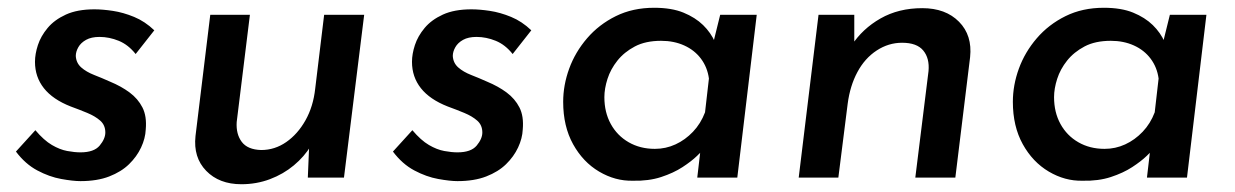

<svg xmlns="http://www.w3.org/2000/svg" viewBox="-20 -457 3178 494"><path d="M187 9Q168 9 137.5 3.5Q107 -2 76 -18.5Q45 -35 21 -67L71 -122Q93 -96 113.5 -84Q134 -72 153 -68.5Q172 -65 187 -65Q222 -65 236.5 -82.5Q251 -100 251 -116Q251 -135 238 -146.5Q225 -158 204.5 -166.5Q184 -175 162 -183Q116 -201 93 -230Q70 -259 70 -298Q70 -318 77.5 -341Q85 -364 102.5 -385Q120 -406 149.5 -419.5Q179 -433 223 -433Q244 -433 270.5 -429Q297 -425 325 -413.5Q353 -402 377 -379L329 -318Q310 -342 285.5 -352Q261 -362 236 -362Q215 -362 201.5 -354.5Q188 -347 181.5 -335.5Q175 -324 175 -313Q176 -295 189 -283.5Q202 -272 222.5 -264Q243 -256 263 -247Q292 -235 313.5 -219Q335 -203 346.5 -180.5Q358 -158 355 -124Q354 -101 343 -77.5Q332 -54 312 -34.5Q292 -15 261 -3Q230 9 187 9Z M601 17Q544 17 510.5 -17.5Q477 -52 483 -107L521 -419H623L589 -143Q587 -112 602 -92Q617 -72 652 -71Q687 -71 716.5 -91.5Q746 -112 766 -147.5Q786 -183 791 -229L814 -419H917L865 0H772L776 -96L780 -82Q763 -54 736 -31.5Q709 -9 674.5 4Q640 17 601 17Z M1157 9Q1138 9 1107.5 3.5Q1077 -2 1046 -18.5Q1015 -35 991 -67L1041 -122Q1063 -96 1083.5 -84Q1104 -72 1123 -68.5Q1142 -65 1157 -65Q1192 -65 1206.5 -82.5Q1221 -100 1221 -116Q1221 -135 1208 -146.5Q1195 -158 1174.5 -166.5Q1154 -175 1132 -183Q1086 -201 1063 -230Q1040 -259 1040 -298Q1040 -318 1047.5 -341Q1055 -364 1072.5 -385Q1090 -406 1119.5 -419.5Q1149 -433 1193 -433Q1214 -433 1240.5 -429Q1267 -425 1295 -413.5Q1323 -402 1347 -379L1299 -318Q1280 -342 1255.5 -352Q1231 -362 1206 -362Q1185 -362 1171.5 -354.5Q1158 -347 1151.5 -335.5Q1145 -324 1145 -313Q1146 -295 1159 -283.5Q1172 -272 1192.5 -264Q1213 -256 1233 -247Q1262 -235 1283.5 -219Q1305 -203 1316.5 -180.5Q1328 -158 1325 -124Q1324 -101 1313 -77.5Q1302 -54 1282 -34.5Q1262 -15 1231 -3Q1200 9 1157 9Z M1608 8Q1563 9 1521.5 -15.5Q1480 -40 1454.5 -86Q1429 -132 1429 -195Q1429 -238 1444.5 -280.5Q1460 -323 1490.5 -358.5Q1521 -394 1564.5 -415.5Q1608 -437 1663 -437Q1708 -437 1738.5 -424.5Q1769 -412 1789 -392.5Q1809 -373 1820 -348L1811 -330L1833 -419H1927L1877 0H1774L1786 -103L1794 -77Q1788 -70 1773.5 -56Q1759 -42 1736 -27Q1713 -12 1681 -1.5Q1649 9 1608 8ZM1665 -74Q1693 -74 1718 -85.5Q1743 -97 1763 -118Q1783 -139 1794 -168L1804 -255Q1800 -284 1783.5 -306Q1767 -328 1740.5 -340Q1714 -352 1681 -352Q1641 -352 1613.5 -337.5Q1586 -323 1568.5 -301Q1551 -279 1543 -254Q1535 -229 1535 -207Q1535 -168 1551.5 -138Q1568 -108 1597.5 -91Q1627 -74 1665 -74Z M2178 -419V-326L2171 -340Q2199 -383 2245.5 -409.5Q2292 -436 2353 -436Q2413 -436 2447.5 -401Q2482 -366 2476 -310L2438 0H2335L2369 -274Q2372 -307 2355.5 -327Q2339 -347 2301 -347Q2266 -347 2235.5 -327Q2205 -307 2186 -271.5Q2167 -236 2161 -190L2137 0H2035L2086 -419Z M2765 8Q2720 9 2678.5 -15.5Q2637 -40 2611.5 -86Q2586 -132 2586 -195Q2586 -238 2601.5 -280.5Q2617 -323 2647.5 -358.5Q2678 -394 2721.5 -415.5Q2765 -437 2820 -437Q2865 -437 2895.5 -424.5Q2926 -412 2946 -392.5Q2966 -373 2977 -348L2968 -330L2990 -419H3084L3034 0H2931L2943 -103L2951 -77Q2945 -70 2930.5 -56Q2916 -42 2893 -27Q2870 -12 2838 -1.5Q2806 9 2765 8ZM2822 -74Q2850 -74 2875 -85.5Q2900 -97 2920 -118Q2940 -139 2951 -168L2961 -255Q2957 -284 2940.5 -306Q2924 -328 2897.5 -340Q2871 -352 2838 -352Q2798 -352 2770.5 -337.5Q2743 -323 2725.5 -301Q2708 -279 2700 -254Q2692 -229 2692 -207Q2692 -168 2708.5 -138Q2725 -108 2754.5 -91Q2784 -74 2822 -74Z"/></svg>

Font: Josefin Sans Thin Medium
Style: Italic
Weight: 500
Italic angle: -7°
Version: Version 2.000